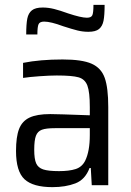

<svg xmlns="http://www.w3.org/2000/svg" viewBox="-20 -763 540 791"><path d="M46 0ZM46 -141Q46 -199 58.5 -231.5Q71 -264 101.5 -278.5Q132 -293 187 -293Q215 -293 350 -288V-322Q350 -384 340 -410.5Q330 -437 303.5 -444.5Q277 -452 214 -452Q186 -452 143.5 -449Q101 -446 75 -442V-504Q145 -518 238 -518Q318 -518 357.5 -500.5Q397 -483 411.5 -442Q426 -401 426 -322V0H358L354 -71H349Q331 -23 290.5 -7.5Q250 8 196 8Q116 8 81 -24.5Q46 -57 46 -141ZM331 -101Q350 -140 350 -206V-235H207Q170 -235 152.5 -228.5Q135 -222 128 -203.5Q121 -185 121 -146Q121 -108 129 -90Q137 -72 158 -65Q179 -58 223 -58Q265 -58 291.5 -66.5Q318 -75 331 -101ZM344 -632Q321 -632 299 -637.5Q277 -643 240 -655Q189 -674 162 -674Q144 -674 139 -663.5Q134 -653 134 -621H88Q88 -664 92.5 -686.5Q97 -709 111.5 -720.5Q126 -732 156 -732Q179 -732 203 -726Q227 -720 260 -708Q314 -690 338 -690Q356 -690 360.5 -700.5Q365 -711 365 -743H411Q411 -700 406.5 -677.5Q402 -655 388 -643.5Q374 -632 344 -632Z"/></svg>

Font: Assailand
Style: Regular
Weight: 400
Designer: Hector Gatti with collaboration of the Omnibus-Type team
Foundry: Omnibus-Type
Version: Version 0.072;October 19, 2019;FontCreator 12.0.0.2547 64-bi